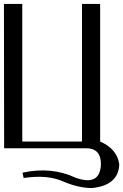

<svg xmlns="http://www.w3.org/2000/svg" viewBox="-20 -752 626 974"><path d="M1 0 0 -732H93V-34H396V-732H488V-34C546 -8.7 578.3 30 585 82C582.3 152.7 536.3 192.7 447 202C401 202 351.3 190.5 298 167.5C244.7 144.5 178.7 139 100 151L94 124C191.3 102.7 280.7 111 362 149C446 179.7 489.3 157 492 81C492 27 467 0 417 0Z"/></svg>

Font: Neocyr
Style: Regular
Weight: 400
Designer: Viktar Palstsiuk <vipals@gmail.com>
Version: 1.00